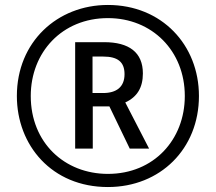

<svg xmlns="http://www.w3.org/2000/svg" viewBox="-20 -744 870 774"><path d="M415 10C626 10 782 -144 782 -357C782 -563 632 -724 415 -724C211 -724 48 -575 48 -357C48 -158 189 10 415 10ZM415 -43C240 -43 104 -169 104 -357C104 -533 230 -671 415 -671C593 -671 725 -539 725 -357C725 -181 600 -43 415 -43ZM283 -145H354V-315H421L503 -145H581L485 -331C533 -353 556 -391 556 -448C556 -533 500 -574 400 -574H283ZM396 -369H353V-516H396C455 -516 482 -494 482 -445C482 -393 449 -369 396 -369Z"/></svg>

Font: Noto Sans Arabic UI XCn
Style: Regular
Weight: 400
Width: 2
Designer: Monotype Design Team, Nadine Chahine and Nizar Qandah
Foundry: Monotype Imaging Inc.
Version: Version 2.010